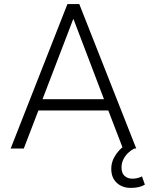

<svg xmlns="http://www.w3.org/2000/svg" viewBox="-20 -725 727 937"><path d="M32 0 309 -705H367L645 0H580L502 -203L534 -186H142L174 -203L96 0ZM337 -631 183 -229 164 -241H512L492 -229L339 -631ZM619 192Q576 192 549.5 167Q523 142 523 99Q523 61 547 27Q571 -7 611 -30L635 0Q619 8 605 21.5Q591 35 582 53Q573 71 573 92Q573 120 588 133.5Q603 147 626 147Q637 147 649 144.5Q661 142 673 136L687 176Q674 184 657 188Q640 192 619 192Z"/></svg>

Font: Nunito Sans 10pt SemiCondensed Light
Style: Regular
Weight: 300
Width: 4
Designer: Vernon Adams
Foundry: Vernon Adams
Version: Version 3.101;gftools[0.9.27]